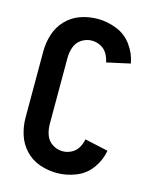

<svg xmlns="http://www.w3.org/2000/svg" viewBox="-113 -819 726 904"><g transform="rotate(15 250.0 -367.5)"><path d="M251 8Q208 8 167.5 -6Q127 -20 97.5 -51Q68 -82 55 -123Q42 -164 42 -206V-529Q42 -571 55 -612Q68 -653 97.5 -684Q127 -715 167.5 -729Q208 -743 251 -743Q298 -743 343.5 -725Q389 -707 418 -667Q447 -627 455 -580L341 -555Q337 -577 325.5 -596.5Q314 -616 293.5 -626.5Q273 -637 251 -637Q224 -637 201 -622Q178 -607 169 -581.5Q160 -556 160 -529V-206Q160 -179 169 -153.5Q178 -128 201 -113Q224 -98 251 -98Q273 -98 293.5 -108.5Q314 -119 325.5 -138.5Q337 -158 341 -180L455 -155Q447 -108 418 -68Q389 -28 343.5 -10Q298 8 251 8Z"/></g></svg>

Font: Iosevka SS01
Style: Bold
Weight: 700
Monospace: yes
Designer: Belleve Invis
Foundry: Belleve Invis
Version: 2.3.3; ttfautohint (v1.8.3)